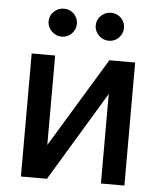

<svg xmlns="http://www.w3.org/2000/svg" viewBox="-53 -801 709 848"><g transform="rotate(5 301.0 -377.5)"><path d="M175.4 -148.8 415.8 -545.5H530.2V0H426.1V-397L186.8 0H71.4V-545.5H175.4ZM196.4 -631Q171.2 -631 152.3 -649.7Q133.5 -668.3 133.5 -692.8Q133.5 -719.5 152.3 -737.2Q171.2 -755 196.4 -755Q223 -755 240.9 -737.2Q258.9 -719.5 258.9 -692.8Q258.9 -668.3 240.9 -649.7Q223 -631 196.4 -631ZM405.2 -631Q380 -631 361.2 -649.7Q342.3 -668.3 342.3 -692.8Q342.3 -719.5 361.2 -737.2Q380 -755 405.2 -755Q431.8 -755 449.8 -737.2Q467.7 -719.5 467.7 -692.8Q467.7 -668.3 449.8 -649.7Q431.8 -631 405.2 -631Z"/></g></svg>

Font: InterMG Medium
Style: Regular
Weight: 500
Designer: Rasmus Andersson
Foundry: rsms
Version: Version 3.019;December 26, 2023;FontCreator 15.0.0.2955 64-b